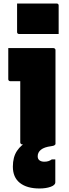

<svg xmlns="http://www.w3.org/2000/svg" viewBox="-20 -820 390 1090"><path d="M95 -11Q95 -40 95 -75Q95 -110 95 -147.5Q95 -185 95 -222.5Q95 -260 95 -294.5Q95 -329 95 -359H83Q78 -359 72.5 -359Q67 -359 61 -359Q55 -359 49.5 -359Q44 -359 38 -359Q34 -359 30.5 -362Q27 -365 27 -370Q27 -414 27 -458.5Q27 -503 27 -547Q51 -547 77.5 -547Q104 -547 131 -547Q158 -547 184.5 -547Q211 -547 236 -547Q261 -547 284 -547Q287 -547 289.5 -545.5Q292 -544 293.5 -541.5Q295 -539 295 -535Q295 -483 295 -426.5Q295 -370 295 -313.5Q295 -257 295 -201Q295 -145 295 -92Q295 -77 295 -61.5Q295 -46 295 -31Q295 -16 295 0Q247 0 200.5 0Q154 0 106 0Q102 0 98.5 -3.5Q95 -7 95 -11ZM231 -37Q245 -37 260 -28Q275 -19 293 0Q292 3 288 5.5Q284 8 270 10Q231 15 212.5 30Q194 45 194 67Q194 83 204.5 90.5Q215 98 231 98Q244 98 254 95Q264 92 274 85H294Q294 96 294 109Q294 122 294 146Q294 170 294 215Q294 231 267.5 240.5Q241 250 204 250Q133 250 93 218.5Q53 187 53 126Q53 72 76.5 36.5Q100 1 140.5 -18Q181 -37 231 -37ZM77 -800Q98 -800 127.5 -800Q157 -800 189.5 -800Q222 -800 251.5 -800Q281 -800 302 -800Q307 -800 310 -797Q313 -794 313 -789V-627Q292 -627 262.5 -627Q233 -627 200.5 -627Q168 -627 138.5 -627Q109 -627 88 -627Q83 -627 80 -630Q77 -633 77 -638Z"/></svg>

Font: Recursive Black
Style: Regular
Weight: 900
Version: Version 1.085